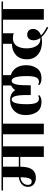

<svg xmlns="http://www.w3.org/2000/svg" viewBox="901 -1521 659 2541"><g transform="rotate(-90 1230.5 -250.5)"><path d="M664 -560V-540H564V0H424V-312H295Q294 -202 257 -153.5Q220 -105 149 -105Q98 -105 63 -132Q28 -159 28 -210.5Q28 -262 64 -293.5Q100 -325 156 -330V-540H-20V-560ZM99 -160Q130 -160 142.5 -198.5Q155 -237 156 -309Q109 -305 81.5 -277.5Q54 -250 54 -210Q54 -187 65.5 -173.5Q77 -160 99 -160ZM424 -331V-540H295V-331Z M964 -560V-540H864V0H724V-540H624V-560Z M1692 -540H1507V-437Q1567 -419 1602.5 -367Q1638 -315 1638 -232Q1638 -149 1596 -90Q1554 -31 1462 -31Q1405 -31 1373 -61L1383 -75Q1398 -64 1418 -64Q1457 -64 1475.5 -100Q1494 -136 1494 -227Q1494 -426 1431 -426Q1373 -426 1373 -237V-173H1243V-237Q1243 -426 1185 -426Q1122 -426 1122 -227Q1122 -136 1140.5 -100Q1159 -64 1198 -64Q1218 -64 1233 -75L1243 -61Q1211 -31 1154 -31Q1062 -31 1020 -90Q978 -149 978 -241.5Q978 -334 1032 -390Q1086 -446 1176.5 -446Q1267 -446 1308 -378Q1331 -416 1370 -433V-540H924V-560H1692Z M2061 -540V-397Q2037 -409 1995 -409Q1927 -409 1894 -359Q1861 -309 1861 -228.5Q1861 -148 1893.5 -97Q1926 -46 1981 -46Q1992 -46 1998 -47Q1968 -90 1968 -132.5Q1968 -175 1988.5 -197.5Q2009 -220 2043 -220Q2077 -220 2097.5 -198.5Q2118 -177 2118 -145Q2118 -69 2033 -38Q2071 5 2146 41L2136 59Q2052 17 2011 -31Q1980 -24 1950 -24Q1844 -24 1780 -77.5Q1716 -131 1716 -224Q1716 -317 1773.5 -369.5Q1831 -422 1921 -422V-540H1652V-560H2181V-540Z M2481 -560V-540H2381V0H2241V-540H2141V-560Z"/></g></svg>

Font: Rozha One
Style: Regular
Weight: 400
Designer: Tim Donaldson, Indian Type Foundry
Foundry: Indian Type Foundry
Version: Version 1.301;PS 1.0;hotconv 1.0.78;makeotf.lib2.5.61930; tt